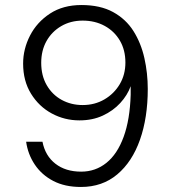

<svg xmlns="http://www.w3.org/2000/svg" viewBox="-20 -732 671 764"><path d="M302 12Q238 12 192 -12Q146 -36 118.5 -77Q91 -118 84 -168H149Q160 -112 200.5 -80.5Q241 -49 303 -49Q360 -49 403.5 -84Q447 -119 472 -187.5Q497 -256 500 -355Q500 -363 500 -371Q500 -379 500 -389Q487 -353 458.5 -322Q430 -291 389 -272Q348 -253 296 -253Q237 -253 186 -280.5Q135 -308 103.5 -359Q72 -410 72 -479Q72 -537 99.5 -590.5Q127 -644 179 -678Q231 -712 304 -712Q379 -712 430 -684Q481 -656 511 -608.5Q541 -561 554.5 -501Q568 -441 568 -378Q568 -264 537 -176Q506 -88 446.5 -38Q387 12 302 12ZM309 -314Q357 -314 395.5 -336.5Q434 -359 456.5 -397Q479 -435 479 -483Q479 -533 457 -570.5Q435 -608 396.5 -629Q358 -650 309 -650Q261 -650 223.5 -628Q186 -606 165 -568.5Q144 -531 144 -482Q144 -431 166 -393Q188 -355 225.5 -334.5Q263 -314 309 -314Z"/></svg>

Font: DM Sans 9pt Light
Style: Regular
Weight: 300
Version: Version 4.004;gftools[0.9.30]